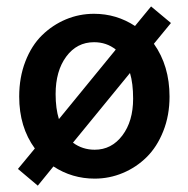

<svg xmlns="http://www.w3.org/2000/svg" viewBox="-20 -546 589 600"><path d="M153.8 -252Q153.8 -207 164.1 -173.8L341.8 -391.1Q313 -414.1 273.9 -414.1Q220.2 -414.1 187 -369.1Q153.8 -324.2 153.8 -252ZM98.1 34.2 36.1 -18.1 88.9 -82Q40 -148.9 40 -244.1Q40 -304.2 59.3 -354Q78.6 -403.8 111.3 -435.8Q144 -467.8 185.8 -485.4Q227.5 -502.9 273.9 -502.9Q343.8 -502.9 401.9 -464.8L452.1 -525.9L514.2 -474.1L460.9 -409.2Q509.8 -340.3 509.8 -244.1Q509.8 -185.1 490.2 -136Q470.7 -86.9 438.2 -54.9Q405.8 -22.9 363.8 -5.4Q321.8 12.2 275.9 12.2Q205.1 12.2 147 -25.9ZM275.9 -78.1Q328.6 -78.1 362.3 -122.6Q396 -167 396 -237.8Q396 -285.2 386.2 -317.9L208 -100.1Q237.8 -78.1 275.9 -78.1Z"/></svg>

Font: Source Sans 3 Semibold
Style: Regular
Weight: 600
Designer: Paul D. Hunt
Foundry: Adobe
Version: Version 3.052;hotconv 1.1.0;makeotfexe 2.6.0